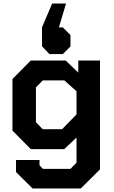

<svg xmlns="http://www.w3.org/2000/svg" viewBox="-20 -838 642 1079"><path d="M542 -498V114L434 221H163L70 129V61H202V91L221 111H376L410 76V-65L341 0H153L50 -104V-394L153 -498H349L420 -430V-498ZM410 -325 342 -386H220L182 -347V-151L220 -112H329L410 -195ZM311 -684H333L376 -641V-577L333 -534H258L216 -578V-684L273 -818H351Z"/></svg>

Font: Chakra Petch
Style: Bold
Weight: 700
Designer: Katatrad Aksorn Co.,Ltd.
Foundry: Cadson Demak Co.,Ltd.
Version: Version 1.000; ttfautohint (v1.6)